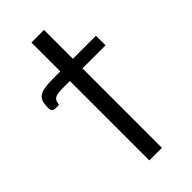

<svg xmlns="http://www.w3.org/2000/svg" viewBox="-272 -784 1022 1022"><g transform="rotate(-45 238.5 -273.0)"><path d="M197 -499.5V-717H292V-499.5H465.5V-427.5H292V170.5H197V-427.5H142Q121 -427.5 106.8 -425.2Q92.5 -423 84 -417.2Q75.5 -411.5 71.8 -402Q68 -392.5 67.5 -378.5H38Q29.5 -378.5 24.8 -381.5Q20 -384.5 17.5 -389Q15 -393.5 14.2 -399.2Q13.5 -405 13.5 -411Q13.5 -436.5 19.2 -453.5Q25 -470.5 39.2 -480.8Q53.5 -491 77.5 -495.2Q101.5 -499.5 138.5 -499.5Z"/></g></svg>

Font: Lato Medium
Style: Regular
Weight: 500
Designer: Lukasz Dziedzic
Foundry: tyPoland Lukasz Dziedzic
Version: Version 2.006; 2014-01-15